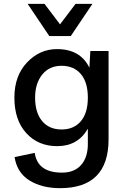

<svg xmlns="http://www.w3.org/2000/svg" viewBox="-20 -766 669 1001"><path d="M462 -746 349 -578H237L124 -746H212L293 -639L374 -746ZM293 215Q199 215 134 175Q69 135 56 53L161 31Q176 134 303 134Q368 134 403 94Q438 54 438 -15V-95Q386 -4 278 -4Q179 -4 117 -72Q55 -140 55 -257Q55 -371 121 -440.5Q187 -510 277 -510Q399 -510 446 -413L451 -500H546V-40Q546 215 293 215ZM301 -91Q365 -91 401.5 -134Q438 -177 438 -257Q438 -337 401.5 -380Q365 -423 301 -423Q237 -423 200 -377Q163 -331 163 -257Q163 -179 199.5 -135Q236 -91 301 -91Z"/></svg>

Font: Elaine Sans Medium
Style: Regular
Weight: 500
Designer: Wei Huang
Foundry: Wei Huang
Version: Version 2.001;December 24, 2019;FontCreator 12.0.0.2547 64-b